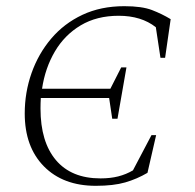

<svg xmlns="http://www.w3.org/2000/svg" viewBox="-20 -591 632 621"><path d="M290 10Q184 10 122 -53Q60 -116 60 -224Q60 -292 82 -354.5Q104 -417 145.5 -466Q187 -515 246.5 -543Q306 -571 382 -571Q439 -571 471.5 -558.5Q504 -546 532 -529L514 -404H499L484 -503Q437 -540 364 -540Q293 -540 241 -509Q189 -478 157.5 -424.5Q126 -371 116 -304H337L372 -373H389L360 -207H343L333 -274H112Q111 -257 111 -240Q111 -132 161 -73Q211 -14 305 -14Q337 -14 362.5 -20.5Q388 -27 410 -40L470 -154H485L457 -32Q423 -12 385 -1Q347 10 290 10Z"/></svg>

Font: Spectral SC ExtraLight
Style: Italic
Weight: 275
Italic angle: -10°
Designer: Jean-Baptiste Levee
Foundry: Production Type
Version: Version 2.001